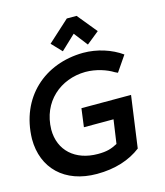

<svg xmlns="http://www.w3.org/2000/svg" viewBox="-134 -1029 981 1140"><g transform="rotate(-15 357.0 -459.0)"><path d="M253 -808 312 -746 401 -830 466 -746 543 -808 445 -928H385ZM0 -290C0 -110 122 10 320 10C432 10 523 -20 592 -73L636 -391H331L316 -278H498L477 -132C439 -112 411 -103 356 -103C217 -103 125 -186 125 -314C128 -485 255 -591 408 -593C475 -593 538 -571 578 -546L595 -538L660 -633C597 -678 512 -706 425 -706C188 -704 6 -545 0 -290Z"/></g></svg>

Font: Cantarell
Style: BoldOblique
Weight: 700
Italic angle: -8°
Designer: Dave Crossland
Version: Version 0.024